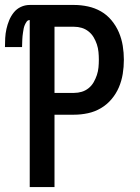

<svg xmlns="http://www.w3.org/2000/svg" viewBox="-44 -755 564 775"><path d="M76 0V-674Q68 -674 63.5 -667.5Q59 -661 56 -654Q53 -647 51.5 -639.5Q50 -632 49 -624.5Q48 -617 47 -609.5Q46 -602 46 -595Q46 -588 45.5 -580.5Q45 -573 45 -565H-24Q-24 -583 -23 -601.5Q-22 -620 -18 -638Q-14 -656 -7 -673Q0 -690 11.5 -704.5Q23 -719 40 -727Q57 -735 76 -735H255Q283 -735 311 -729Q339 -723 363.5 -709Q388 -695 406.5 -672.5Q425 -650 436 -624Q447 -598 451.5 -570Q456 -542 456 -514Q456 -485 451.5 -457Q447 -429 436 -403Q425 -377 406.5 -355Q388 -333 363.5 -318.5Q339 -304 311 -298Q283 -292 255 -292H176V0ZM176 -380H255Q271 -380 286 -384.5Q301 -389 313.5 -399Q326 -409 334 -423Q342 -437 347 -452Q352 -467 353.5 -482.5Q355 -498 355 -514Q355 -529 353.5 -545Q352 -561 347 -576Q342 -591 334 -604.5Q326 -618 313.5 -628Q301 -638 286 -642.5Q271 -647 255 -647H176Z"/></svg>

Font: Iosevka SS04 Semibold
Style: Regular
Weight: 600
Monospace: yes
Designer: Belleve Invis
Foundry: Belleve Invis
Version: Version 19.0.0; ttfautohint (v1.8.4)